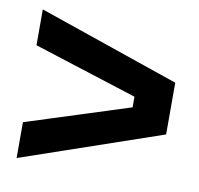

<svg xmlns="http://www.w3.org/2000/svg" viewBox="-58 -622 591 570"><g transform="rotate(10 237.0 -337.0)"><path d="M27 -221 340 -321V-353L27 -453V-561L452 -415V-259L27 -113Z"/></g></svg>

Font: Mozilla Headline BETA
Style: Bold
Weight: 700
Designer: Studio DRAMA
Foundry: Studio DRAMA
Version: Version 0.100